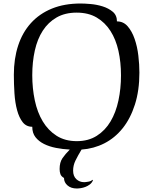

<svg xmlns="http://www.w3.org/2000/svg" viewBox="-20 -840 872 1095"><path d="M775 -426Q775 -324 749.5 -244Q724 -164 679.5 -108.5Q635 -53 575 -22.5Q515 8 445 13Q424 48 410.5 75.5Q397 103 397 133Q397 165 415.5 182Q434 199 460 199Q468 199 484.5 196Q501 193 507 185L510 190Q503 204 491.5 212.5Q480 221 467 226Q454 231 441 233Q428 235 418 235Q385 235 365 217.5Q345 200 345 175Q329 166 324.5 153Q320 140 320 124Q320 86 336 62.5Q352 39 378 13Q338 11 299.5 3.5Q261 -4 231 -19Q201 -34 182.5 -57.5Q164 -81 164 -117Q130 -117 109.5 -143Q89 -169 77.5 -211.5Q66 -254 62.5 -307Q59 -360 59 -414Q59 -505 83.5 -580Q108 -655 156.5 -708.5Q205 -762 276 -791Q347 -820 440 -820Q462 -820 497 -817Q532 -814 565.5 -803.5Q599 -793 623 -773Q647 -753 647 -718Q684 -718 708.5 -689.5Q733 -661 748 -617.5Q763 -574 769 -523Q775 -472 775 -426ZM418 -35Q484 -35 532 -65.5Q580 -96 610.5 -147.5Q641 -199 655.5 -267Q670 -335 670 -410Q670 -485 655.5 -550Q641 -615 610 -663.5Q579 -712 531.5 -740Q484 -768 417 -768Q351 -768 303 -740.5Q255 -713 224 -665Q193 -617 178.5 -551.5Q164 -486 164 -411Q164 -336 178.5 -267.5Q193 -199 224 -147.5Q255 -96 303 -65.5Q351 -35 418 -35Z"/></svg>

Font: Milonga
Style: Regular
Weight: 400
Designer: Pablo Impallari, Brenda Gallo, Rodrigo Fuenzalida
Foundry: Pablo Impallari, Brenda Gallo, Rodrigo Fuenzalida
Version: Version 1.000; ttfautohint (v0.93) -l 8 -r 50 -G 200 -x 14 -